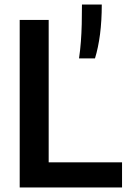

<svg xmlns="http://www.w3.org/2000/svg" viewBox="-20 -828 562 848"><path d="M67 0V-740H195V-111H519V0ZM329 -570Q334.5 -607 337.2 -644Q340 -681 341 -721.2Q342 -761.5 342 -808H429.5Q429.5 -736.5 421.8 -676.8Q414 -617 399.5 -570Z"/></svg>

Font: Encode Sans SC SemiCondensed SemiBold
Style: Regular
Weight: 600
Width: 4
Designer: Multiple Designers
Foundry: Impallari Type
Version: Version 3.002